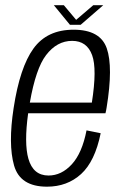

<svg xmlns="http://www.w3.org/2000/svg" viewBox="-20 -715 470 740"><path d="M161 4.5Q57.5 4.5 34.2 -77.2Q11 -159 32.5 -298.5Q56.5 -455.5 109 -528Q161.5 -600.5 263.5 -600.5Q366.5 -600.5 391.5 -528.8Q416.5 -457 391 -301Q389 -288 386.5 -278.5H88.5Q72.5 -162.5 89.5 -103Q108 -38.5 167 -38.5Q217 -38.5 256.8 -81.8Q296.5 -125 313.5 -212.5L368 -201.5Q346 -93 292.5 -44.2Q239 4.5 161 4.5ZM95 -319.5H334Q354.5 -449.5 335 -502.5Q315 -557.5 258 -557.5Q199.5 -557.5 157.5 -502.5Q118 -451 95 -319.5ZM249.5 -619.5 187.5 -695H226L273.5 -638.5L339.5 -695H378L291 -619.5Z"/></svg>

Font: Anybody Light
Style: Italic
Weight: 300
Italic angle: -10°
Designer: Tyler Finck
Foundry: Etcetera Type Company
Version: Version 1.010; ttfautohint (v1.8.3) -l 8 -r 50 -G 200 -x 14 